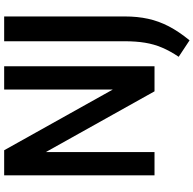

<svg xmlns="http://www.w3.org/2000/svg" viewBox="-24 -756 952 945"><g transform="rotate(-90 452.5 -284.0)"><path d="M61.5 0V-740H185L484 -205V-740H598.5V0H475L176 -535V0ZM726 172.5 645 119Q673.5 76.5 690.2 37Q707 -2.5 714.2 -46.8Q721.5 -91 721.5 -148.5V-740H843.5V-146Q843.5 -84 832 -31.5Q820.5 21 794.8 70.5Q769 120 726 172.5Z"/></g></svg>

Font: Encode Sans Cnd SmBold
Style: Regular
Weight: 600
Width: 3
Designer: Multiple Designers
Foundry: Impallari Type
Version: Version 3.002; ttfautohint (v1.8.3) -l 8 -r 50 -G 200 -x 14 